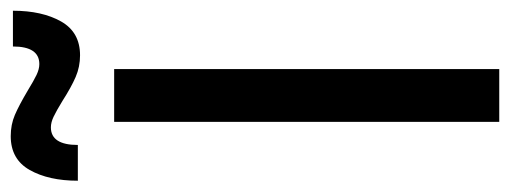

<svg xmlns="http://www.w3.org/2000/svg" viewBox="-316 -618 928 349"><g transform="rotate(-90 147.5 -444.0)"><path d="M100 -700H196V0H100ZM221 -762Q200 -762 181.5 -770Q163 -778 138 -794Q120 -805 109.5 -810Q99 -815 90 -815Q58 -815 58 -766H-7Q-7 -819 12.5 -853.5Q32 -888 74 -888Q95 -888 112.5 -880.5Q130 -873 157 -857Q175 -846 185.5 -841Q196 -836 205 -836Q237 -836 237 -884H302Q302 -831 282.5 -796.5Q263 -762 221 -762Z"/></g></svg>

Font: Gontserrat
Style: Regular
Weight: 400
Designer: Julieta Ulanovsky
Foundry: Julieta Ulanovsky
Version: Version 6.001